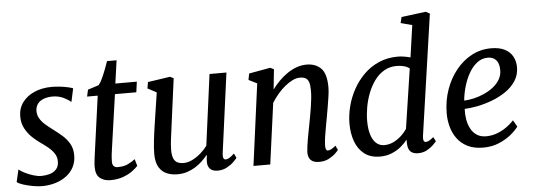

<svg xmlns="http://www.w3.org/2000/svg" viewBox="-52 -970 3145 1132"><g transform="rotate(-5 1520.5 -403.5)"><path d="M371 -471.4H366.7Q356.7 -482.4 327.4 -496.7Q298.1 -511 261.6 -511Q233.8 -511 211.5 -503Q189.3 -495.1 175.8 -479.2Q162.3 -463.2 160.5 -438.6Q159.4 -412.7 171.4 -391.4Q183.4 -370.1 203.8 -352.2Q224.2 -334.3 247.5 -317.3Q272.3 -298.7 298.2 -276.8Q324.1 -254.8 341.8 -225.3Q359.5 -195.8 359.5 -154.4Q359.5 -114.6 342.9 -83.9Q326.4 -53.3 297.8 -32.5Q269.1 -11.6 232.4 -0.8Q195.6 10 154.6 10Q130.6 10 99.7 4.3Q68.8 -1.4 43 -9.8Q17.2 -18.3 7.7 -27.2L24.2 -98.9H26.4Q37.8 -88.9 60.4 -77.6Q83 -66.3 108.9 -58.3Q134.8 -50.3 156.3 -50.3Q181.1 -50.3 205 -56.9Q228.9 -63.6 244.6 -80.6Q260.3 -97.7 260.3 -128Q260.3 -154.4 246.1 -175.4Q231.9 -196.4 210.2 -214Q188.5 -231.6 165.6 -247.2Q145.5 -261.1 121.3 -283.6Q97.2 -306.2 79.8 -337.7Q62.3 -369.2 62.3 -410.1Q62.3 -458.5 88.8 -494Q115.4 -529.4 160.8 -548.7Q206.1 -568 262 -568Q288.3 -568 314 -564.8Q339.8 -561.6 359.5 -557Q379.3 -552.4 387.6 -548.6Z M584.7 -175.3Q582.3 -158.6 580.7 -145.8Q579.2 -133.1 578.3 -121.7Q577.4 -110.2 577.4 -96.7Q577.4 -80.6 585.5 -71.7Q593.6 -62.8 609.8 -62.8Q646.4 -62.8 671.7 -75.5Q697.1 -88.2 712.4 -100.9L724.4 -60.5Q712.9 -47 690.2 -30.4Q667.6 -13.9 634.9 -2Q602.3 10 559.7 10Q522.2 10 497.9 -9.5Q473.6 -29.1 473.6 -74.1Q473.6 -79.4 473.8 -86.2Q474.1 -93 475 -102.4Q476 -111.7 477.4 -124.1Q478.8 -136.6 481.2 -153.2L528.1 -492.9H465.2L474.2 -533.2L538.6 -553.7Q549.2 -565.4 560.6 -589.7Q572 -614.1 582.6 -641.8Q593.2 -669.5 600.7 -691H657.1L637.9 -555H765.1L756.6 -492.9H630.1Z M956.6 10Q922.3 10 893.7 -1.9Q865.1 -13.9 847.8 -42.4Q830.5 -70.8 830.2 -120.7Q830.2 -138.2 831.6 -159Q833 -179.8 835.7 -202.9Q838.3 -226 841.5 -249.4Q844.6 -272.9 848.1 -294.8L876.5 -481.7L823.8 -509.7L830.4 -547L962.4 -566.6L983.2 -556L948 -290.8Q945.5 -269.3 942.6 -248.8Q939.7 -228.2 937.2 -208.8Q934.6 -189.5 933 -171.4Q931.4 -153.3 931.4 -136.6Q931.4 -103.3 939.5 -85.2Q947.5 -67.1 962.5 -60.1Q977.6 -53.2 998.4 -53.2Q1024.3 -53.2 1050.7 -66.4Q1077.2 -79.7 1100.6 -100.1Q1123.9 -120.6 1140.2 -142.6L1195.9 -562.6H1296L1232.3 -88.6Q1229.8 -69.9 1234.3 -61.1Q1238.8 -52.4 1247.3 -52.4Q1256.9 -52.4 1268.6 -59.3Q1280.3 -66.2 1298.4 -82.9L1311 -56.7Q1306.7 -49.7 1290.6 -33.7Q1274.6 -17.8 1249.7 -4.2Q1224.9 9.3 1194.2 9.3Q1163.3 9.3 1148.4 -7.6Q1133.4 -24.4 1135.4 -52.7Q1135.3 -54.6 1135.5 -58.5Q1135.7 -62.3 1136.2 -67.3Q1136.8 -72.3 1137.3 -77.6Q1137.8 -82.8 1138.3 -87.4L1137 -88.4Q1122.3 -70.3 1103.9 -52.8Q1085.5 -35.3 1062.9 -21.1Q1040.2 -7 1013.8 1.5Q987.3 10 956.6 10Z M1564.4 -438.6Q1583.7 -465.1 1607.2 -488.6Q1630.6 -512.1 1657.1 -530Q1683.7 -547.9 1712.2 -558Q1740.7 -568 1770.4 -568Q1823.5 -568 1855.5 -536.1Q1887.5 -504.3 1887.5 -422.8Q1887.5 -401.6 1883 -370.6Q1878.6 -339.6 1872.9 -306.8Q1867.3 -274 1862.4 -247Q1858 -222 1852.5 -193Q1847 -164.1 1842.8 -135.8Q1838.6 -107.5 1837.8 -84.8Q1837.5 -67.9 1841.2 -60.1Q1844.9 -52.4 1851.4 -52.4Q1860.9 -52.4 1872 -58Q1883.1 -63.6 1898.4 -76.8L1910.8 -50.9Q1907.2 -44.8 1891.7 -29.9Q1876.2 -15.1 1851.9 -2.5Q1827.7 10 1796.3 10Q1771.9 10 1757.2 2.1Q1742.5 -5.9 1736.1 -20.4Q1729.7 -35 1730.4 -55.3Q1731.1 -70.5 1733.8 -90.5Q1736.4 -110.4 1740.5 -132.7Q1744.6 -155.1 1748.9 -177.7Q1753.3 -200.3 1757.1 -220.6Q1761 -241.7 1765.5 -266Q1770.1 -290.3 1774 -316Q1778 -341.7 1780.6 -366.6Q1783.2 -391.6 1783.1 -413.8Q1782.9 -445.6 1777.1 -463Q1771.2 -480.4 1758.4 -487.6Q1745.5 -494.8 1723.8 -494.8Q1704 -494.8 1681.4 -484Q1658.8 -473.3 1636.1 -454.7Q1613.4 -436 1592.5 -411.7Q1571.6 -387.3 1555.1 -360.3L1506.2 0H1406.8L1471.2 -483L1421.7 -507.7L1429 -545.2L1555.7 -568L1576.8 -557.4Z M2417.7 -88.2Q2415.6 -70.2 2419.1 -61.3Q2422.7 -52.4 2431.2 -52.4Q2440.6 -52.4 2451.4 -58.2Q2462.1 -64.1 2477.6 -76.8L2490.9 -51.6Q2486.3 -45.3 2471.4 -30.4Q2456.6 -15.6 2433.5 -2.8Q2410.4 10 2380.5 10Q2351 10 2335.6 -5.5Q2320.2 -21.1 2319.6 -54.3L2319.3 -75.9Q2304.1 -55.5 2280.2 -35.6Q2256.4 -15.7 2225 -2.9Q2193.7 10 2155.9 10Q2099.3 10 2063 -18Q2026.8 -46 2009.5 -93.4Q1992.3 -140.7 1992.3 -199.2Q1992.3 -248.2 2005.4 -300.1Q2018.5 -351.9 2044.5 -399.6Q2070.5 -447.3 2108.9 -485.4Q2147.3 -523.6 2197.9 -545.8Q2248.6 -568 2311.1 -568Q2328.3 -568 2347.9 -564.7Q2367.6 -561.4 2384.9 -556.8L2411.8 -745.8L2344.5 -763.6L2353.1 -798.8L2498.1 -817L2521.2 -804.4ZM2374.9 -492.7Q2359.5 -504.2 2339.4 -508.9Q2319.3 -513.7 2299.1 -513.7Q2256.7 -513.7 2223.8 -494.2Q2191 -474.7 2167.2 -441.9Q2143.4 -409.1 2127.9 -368.8Q2112.3 -328.4 2104.9 -286Q2097.6 -243.5 2097.6 -205.2Q2097.6 -159.2 2107.9 -125.4Q2118.2 -91.6 2138.1 -73.3Q2158 -55.1 2186.4 -55.1Q2216.2 -55.1 2242.4 -68.4Q2268.6 -81.7 2289.2 -101.2Q2309.8 -120.7 2321.6 -139.4Z M2976.6 -96Q2962.9 -76 2933.1 -50.9Q2903.4 -25.9 2861 -7.8Q2818.6 10.4 2766.5 10.4Q2712.2 10.4 2674 -8.6Q2635.9 -27.6 2612.5 -59.8Q2589 -92.1 2578.6 -131.9Q2568.1 -171.7 2568.7 -212.9Q2569.6 -285.2 2592.1 -349.4Q2614.7 -413.7 2654.4 -463Q2694 -512.3 2747.1 -540.7Q2800.1 -569 2862.2 -569Q2911.2 -569 2942.7 -552.9Q2974.2 -536.9 2989.6 -509Q3005.1 -481.2 3005.3 -446.7Q3005.8 -399.6 2982.4 -363.9Q2959 -328.1 2920.8 -302.4Q2882.6 -276.8 2838.1 -260.2Q2793.6 -243.6 2750.8 -235.5Q2708 -227.3 2676.7 -226.6Q2674.9 -195.2 2680 -164.7Q2685.1 -134.2 2698.3 -109.2Q2711.4 -84.2 2733.9 -69.4Q2756.3 -54.6 2789.1 -54.6Q2819.6 -54.6 2848.6 -64.4Q2877.7 -74.2 2904.5 -92.1Q2931.3 -110 2954.3 -134.5ZM2838.9 -515.5Q2801.9 -515.5 2773.3 -492.5Q2744.7 -469.5 2724.6 -433Q2704.5 -396.5 2693 -354.9Q2681.4 -313.2 2678.1 -275.5Q2705.8 -276.5 2737 -283.8Q2768.3 -291.1 2798.2 -304.7Q2828.1 -318.2 2852.6 -337.5Q2877 -356.9 2891.4 -382Q2905.8 -407.2 2905.4 -437.6Q2905 -476.5 2887.3 -496Q2869.6 -515.5 2838.9 -515.5Z"/></g></svg>

Font: Merriweather Light
Style: Italic
Weight: 300
Italic angle: -7.8°
Designer: Eben Sorkin
Foundry: Eben Sorkin
Version: Version 2.101